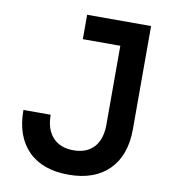

<svg xmlns="http://www.w3.org/2000/svg" viewBox="-80 -762 746 840"><g transform="rotate(10 293.0 -341.5)"><path d="M280.3 9.8Q163.6 9.8 100.3 -54.4Q37.1 -118.7 37.1 -234.9H158.2Q158.2 -170.4 190.9 -134.8Q223.6 -99.1 282.7 -99.1Q341.8 -99.1 373.8 -134.5Q405.8 -169.9 405.8 -234.9V-585H239.3V-693.4H523.4V-234.9Q523.4 -118.7 459.2 -54.4Q395 9.8 280.3 9.8Z"/></g></svg>

Font: Cascadia Code SemiBold
Style: Regular
Weight: 600
Monospace: yes
Designer: Aaron Bell
Foundry: Saja Typeworks
Version: Version 2404.023; ttfautohint (v1.8.4)